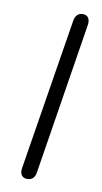

<svg xmlns="http://www.w3.org/2000/svg" viewBox="-81 -715 406 761"><g transform="rotate(10 122.5 -335.0)"><path d="M85 6C105 6 116 -6 119 -27L216 -636C220 -661 210 -676 190 -676C170 -676 159 -663 156 -642L58 -33C54 -8 65 6 85 6Z"/></g></svg>

Font: SN Pro Light
Style: Italic
Weight: 300
Italic angle: -8.99998°
Designer: Tobias Whetton
Foundry: Supernotes
Version: Version 1.001;Glyphs 3.2 (3249)